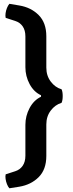

<svg xmlns="http://www.w3.org/2000/svg" viewBox="-20 -792 394 1032"><path d="M311 -312Q276.5 -322 252.8 -353.5Q229 -385 229 -428.5V-597Q229 -669.5 188 -710.8Q147 -752 84 -762.5L30.5 -771.5Q23 -763 17.5 -749.2Q12 -735.5 10 -720.8Q8 -706 10.5 -696L61.5 -679.5Q87 -671.5 101.8 -650.5Q116.5 -629.5 116.5 -596V-430.5Q116.5 -382.5 139.2 -340Q162 -297.5 200.5 -280V-272Q162 -254 139.2 -211.5Q116.5 -169 116.5 -121V45Q116.5 78 101.8 99.2Q87 120.5 61.5 128.5L10.5 145Q8 155 10 169.5Q12 184 17.5 198Q23 212 30.5 220L84 211.5Q147 201 188 160Q229 119 229 46V-123Q229 -166.5 252.8 -197.8Q276.5 -229 311 -239.5Q317 -252.5 317 -275.8Q317 -299 311 -312Z"/></svg>

Font: Signika Negative Light Medium
Style: Regular
Weight: 500
Version: Version 2.001